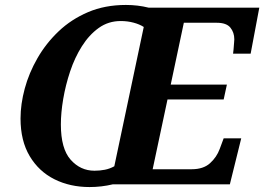

<svg xmlns="http://www.w3.org/2000/svg" viewBox="-20 -745 1068 776"><path d="M342 11Q263 11 200 -20.5Q137 -52 100 -114Q63 -176 63 -266Q63 -324 80 -387Q97 -450 131.5 -510Q166 -570 217 -618.5Q268 -667 336 -696Q404 -725 489 -725Q537 -725 581 -714H1028L993 -528H922Q923 -533 924 -546Q925 -559 926 -571.5Q927 -584 927 -586Q927 -614 911 -633.5Q895 -653 856 -653H723L670 -403H897L884 -343H657L597 -61H755Q802 -61 829 -85.5Q856 -110 868 -143L884 -186H955L909 0H436Q390 11 342 11ZM362 -55Q384 -55 404 -59Q424 -63 442 -73L561 -636Q544 -647 519.5 -653.5Q495 -660 468 -660Q418 -660 379 -632Q340 -604 311 -558Q282 -512 263.5 -456.5Q245 -401 235.5 -345Q226 -289 226 -242Q226 -144 265.5 -99.5Q305 -55 362 -55Z"/></svg>

Font: Noto Serif
Style: Bold Italic
Weight: 700
Italic angle: -12°
Designer: Monotype Design Team
Foundry: Monotype Imaging Inc.
Version: Version 2.013